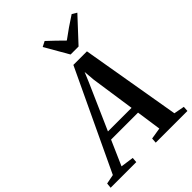

<svg xmlns="http://www.w3.org/2000/svg" viewBox="-346 -1129 1266 1266"><g transform="rotate(-45 287.0 -496.0)"><path d="M-72.5 0 -69 -36 -3 -49 326.5 -746.5H453L572 -50L646 -36L643.5 0H348L350.5 -36L430.5 -49L405.5 -222.5H154L78 -49L169.5 -36L166.5 0ZM177.5 -275H397.5L352.5 -583L346 -661L317.5 -593ZM362 -808 267 -973 304 -992Q331 -967 357.5 -941.5Q384 -916 409.5 -890.5Q444 -916.5 480.8 -941.8Q517.5 -967 555.5 -991.5L588.5 -971.5L436.5 -808Z"/></g></svg>

Font: Merriweather 60pt SemiBold
Style: Italic
Weight: 600
Italic angle: -7.8°
Version: Version 2.101